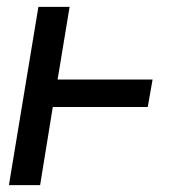

<svg xmlns="http://www.w3.org/2000/svg" viewBox="-20 -540 540 560"><path d="M6 0 92 -520H183L148 -308H425L411 -228H134L97 0Z"/></svg>

Font: Iosevka SS18 Medium
Style: Italic
Weight: 500
Italic angle: -9°
Monospace: yes
Designer: Belleve Invis
Foundry: Belleve Invis
Version: Version 25.1.1; ttfautohint (v1.8.4)